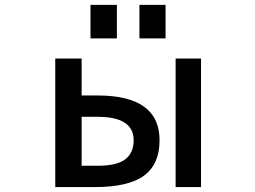

<svg xmlns="http://www.w3.org/2000/svg" viewBox="-20 -761 1040 782"><path d="M312.5 -372.1H377.9Q629.9 -372.1 629.9 -189.5Q629.9 -92.8 566.9 -45.9Q503.9 1 364.3 1H205.1V-522.5H312.5ZM524.4 -189.5Q524.4 -285.2 377.9 -285.2H312.5V-85.9H377.9Q456.1 -85.9 490.2 -112.3Q524.4 -138.7 524.4 -189.5ZM695.3 1V-522.5H798.8V1ZM348.6 -604.5V-741.2H456.1V-604.5ZM547.9 -604.5V-741.2H654.3V-604.5Z"/></svg>

Font: GenEi Gothic M SemiBold
Style: Regular
Weight: 500
Designer: o_tamon (Modified); [Source Han Sans]
Ryoko NISHIZUKA  (kana & ideographs); Paul D. Hunt (Latin, Greek & Cyrillic); Wenl
Version: Version 1.1a;Original Version 1.004